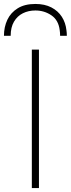

<svg xmlns="http://www.w3.org/2000/svg" viewBox="-51 -951 358 971"><path d="M110 0V-700H146V0ZM-31 -770Q-31 -814.5 -13.8 -851Q3.5 -887.5 38.8 -909.2Q74 -931 128 -931Q175 -931 208.8 -913.5Q242.5 -896 261.8 -866Q281 -836 285 -798Q286 -791.5 286.5 -784.5Q287 -777.5 287 -770H253Q253 -777.5 252.5 -784.8Q252 -792 251 -798Q245 -849 209 -873.5Q173 -898 128 -898Q93 -898 64.8 -884Q36.5 -870 19.8 -841.5Q3 -813 3 -770Z"/></svg>

Font: Overpass Thin
Style: Regular
Weight: 250
Designer: Delve Withrington, Dave Bailey, Thomas Jockin
Foundry: Delve Fonts LLC
Version: Version 4.000